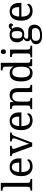

<svg xmlns="http://www.w3.org/2000/svg" viewBox="1786 -2586 1040 4651"><g transform="rotate(-90 2305.5 -260.0)"><path d="M13 0V-42H26Q60 -42 84 -54.5Q108 -67 108 -114V-650Q108 -694 83.5 -706Q59 -718 26 -718H13V-760H202V-114Q202 -67 226 -54.5Q250 -42 284 -42H297V0Z M597 10Q488 10 426.5 -62Q365 -134 365 -264Q365 -404 423 -475Q481 -546 587 -546Q684 -546 739.5 -486Q795 -426 795 -307V-261H462Q464 -152 501.5 -102.5Q539 -53 611 -53Q663 -53 699.5 -74.5Q736 -96 754 -123Q761 -120 767 -111Q773 -102 773 -89Q773 -69 754 -46Q735 -23 696 -6.5Q657 10 597 10ZM694 -315Q694 -395 669.5 -443.5Q645 -492 585 -492Q530 -492 499.5 -446.5Q469 -401 464 -315Z M923 -441Q912 -473 896.5 -483.5Q881 -494 849 -494V-536H1099V-494H1086Q1026 -494 1026 -446Q1026 -438 1028 -429Q1030 -420 1034 -409L1102 -220Q1116 -183 1129 -139.5Q1142 -96 1149 -70Q1154 -91 1170 -131Q1186 -171 1199 -207L1271 -402Q1280 -426 1280 -445Q1280 -494 1214 -494H1207V-536H1421V-494H1409Q1380 -494 1365.5 -479Q1351 -464 1333 -416L1175 0H1084Z M1711 10Q1602 10 1540.5 -62Q1479 -134 1479 -264Q1479 -404 1537 -475Q1595 -546 1701 -546Q1798 -546 1853.5 -486Q1909 -426 1909 -307V-261H1576Q1578 -152 1615.5 -102.5Q1653 -53 1725 -53Q1777 -53 1813.5 -74.5Q1850 -96 1868 -123Q1875 -120 1881 -111Q1887 -102 1887 -89Q1887 -69 1868 -46Q1849 -23 1810 -6.5Q1771 10 1711 10ZM1808 -315Q1808 -395 1783.5 -443.5Q1759 -492 1699 -492Q1644 -492 1613.5 -446.5Q1583 -401 1578 -315Z M1987 0V-42H1995Q2029 -42 2053 -54.5Q2077 -67 2077 -114V-426Q2077 -470 2053.5 -482Q2030 -494 1997 -494H1992V-536H2154L2167 -455H2172Q2203 -511 2241.5 -528.5Q2280 -546 2328 -546Q2407 -546 2451.5 -499.5Q2496 -453 2496 -350V-114Q2496 -67 2516.5 -54.5Q2537 -42 2571 -42H2576V0H2402V-345Q2402 -410 2377.5 -446Q2353 -482 2292 -482Q2247 -482 2220.5 -459.5Q2194 -437 2182.5 -400Q2171 -363 2171 -320V-109Q2171 -65 2194.5 -53.5Q2218 -42 2251 -42H2256V0Z M2863 10Q2764 10 2711.5 -56.5Q2659 -123 2659 -267Q2659 -412 2711.5 -479Q2764 -546 2863 -546Q2921 -546 2957.5 -521.5Q2994 -497 3016 -458H3022Q3019 -483 3017.5 -513.5Q3016 -544 3016 -568V-650Q3016 -694 2991.5 -706Q2967 -718 2934 -718H2926V-760H3110V-110Q3110 -66 3134.5 -54Q3159 -42 3192 -42H3200V0H3031L3020 -90H3016Q2994 -44 2958 -17Q2922 10 2863 10ZM2880 -54Q2958 -54 2987 -106.5Q3016 -159 3016 -267Q3016 -371 2987 -426.5Q2958 -482 2879 -482Q2813 -482 2784.5 -426.5Q2756 -371 2756 -266Q2756 -160 2784.5 -107Q2813 -54 2880 -54Z M3379 -636Q3355 -636 3338.5 -650Q3322 -664 3322 -698Q3322 -733 3338.5 -746.5Q3355 -760 3379 -760Q3402 -760 3419 -746.5Q3436 -733 3436 -698Q3436 -664 3419 -650Q3402 -636 3379 -636ZM3241 0V-42H3254Q3287 -42 3311.5 -53.5Q3336 -65 3336 -109V-426Q3336 -470 3311.5 -482Q3287 -494 3254 -494H3251V-536H3430V-114Q3430 -67 3454 -54.5Q3478 -42 3512 -42H3525V0Z M3769 240Q3665 240 3613 201.5Q3561 163 3561 94Q3561 35 3599 5Q3637 -25 3686 -34Q3666 -43 3648.5 -63.5Q3631 -84 3631 -116Q3631 -146 3646.5 -168Q3662 -190 3696 -210Q3653 -228 3629.5 -269.5Q3606 -311 3606 -361Q3606 -447 3653 -496.5Q3700 -546 3794 -546Q3830 -546 3862 -536Q3894 -526 3908 -513Q3922 -529 3947 -548Q3972 -567 4005 -567Q4035 -567 4049.5 -551.5Q4064 -536 4064 -515Q4064 -494 4051.5 -478.5Q4039 -463 4011 -463Q4011 -474 4004.5 -485.5Q3998 -497 3978 -497Q3955 -497 3935 -485Q3952 -464 3963 -435.5Q3974 -407 3974 -364Q3974 -290 3929.5 -241Q3885 -192 3794 -192Q3782 -192 3766.5 -193.5Q3751 -195 3741 -197Q3722 -187 3708 -172Q3694 -157 3694 -134Q3694 -116 3705.5 -106Q3717 -96 3756 -96H3869Q3958 -96 3996 -54Q4034 -12 4034 53Q4034 139 3969.5 189.5Q3905 240 3769 240ZM3791 -240Q3840 -240 3860 -270Q3880 -300 3880 -365Q3880 -433 3859.5 -465Q3839 -497 3790 -497Q3742 -497 3721 -464Q3700 -431 3700 -364Q3700 -300 3721.5 -270Q3743 -240 3791 -240ZM3771 191Q3843 191 3882 175.5Q3921 160 3936.5 132.5Q3952 105 3952 70Q3952 24 3926 8.5Q3900 -7 3850 -7H3752Q3724 -7 3699 0.5Q3674 8 3658 28Q3642 48 3642 88Q3642 117 3653 140.5Q3664 164 3692 177.5Q3720 191 3771 191Z M4363 10Q4254 10 4192.5 -62Q4131 -134 4131 -264Q4131 -404 4189 -475Q4247 -546 4353 -546Q4450 -546 4505.5 -486Q4561 -426 4561 -307V-261H4228Q4230 -152 4267.5 -102.5Q4305 -53 4377 -53Q4429 -53 4465.5 -74.5Q4502 -96 4520 -123Q4527 -120 4533 -111Q4539 -102 4539 -89Q4539 -69 4520 -46Q4501 -23 4462 -6.5Q4423 10 4363 10ZM4460 -315Q4460 -395 4435.5 -443.5Q4411 -492 4351 -492Q4296 -492 4265.5 -446.5Q4235 -401 4230 -315Z"/></g></svg>

Font: Noto Serif Dives Akuru
Style: Regular
Weight: 400
Designer: Fernando Caro
Foundry: Fernando Caro
Version: Version 2.000; ttfautohint (v1.8.4.7-5d5b)